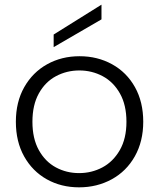

<svg xmlns="http://www.w3.org/2000/svg" viewBox="-20 -795 682 823"><path d="M48 -273Q48 -358 84 -421.5Q120 -485 182 -519.5Q244 -554 321 -554Q398 -554 460.5 -519.5Q523 -485 558.5 -421.5Q594 -358 594 -273Q594 -189 558 -125Q522 -61 459 -26.5Q396 8 319 8Q242 8 180.5 -26.5Q119 -61 83.5 -124.5Q48 -188 48 -273ZM522 -273Q522 -345 494 -394.5Q466 -444 420 -468.5Q374 -493 320 -493Q266 -493 220 -468.5Q174 -444 146.5 -394.5Q119 -345 119 -273Q119 -201 146.5 -151.5Q174 -102 219.5 -77.5Q265 -53 319 -53Q373 -53 419 -77.5Q465 -102 493.5 -151.5Q522 -201 522 -273ZM415 -712 210 -593V-647L415 -775Z"/></svg>

Font: Poppins-Tabular Light
Style: Regular
Weight: 300
Designer: Ninad Kale (Devanagari), Jonny Pinhorn (Latin)
Foundry: Indian Type Foundry
Version: Version 4.004